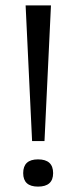

<svg xmlns="http://www.w3.org/2000/svg" viewBox="-20 -681 283 712"><path d="M99 -158 75 -661H169L145 -158ZM121 11Q66 11 66 -39Q66 -90 121 -90Q177 -90 177 -39Q177 11 121 11Z"/></svg>

Font: Bricolage Grotesque 12pt Light
Style: Regular
Weight: 300
Designer: Mathieu Triay
Foundry: Atelier Triay
Version: Version 1.001; ttfautohint (v1.8.4.7-5d5b);gftools[0.9.33.de